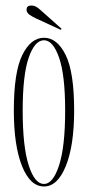

<svg xmlns="http://www.w3.org/2000/svg" viewBox="-20 -663 318 694"><path d="M139 11Q89 11 59.5 -63Q30 -137 30 -263.5Q30 -402.5 60.8 -464.5Q91.5 -526.5 139 -526.5Q186.5 -526.5 217.2 -464.5Q248 -402.5 248 -263.5Q248 -137 218 -63Q188 11 139 11ZM139 2Q171.5 2 193.5 -65.2Q215.5 -132.5 215.5 -263.5Q215.5 -392 193.5 -454.8Q171.5 -517.5 139 -517.5Q105.5 -517.5 83.8 -454.8Q62 -392 62 -263.5Q62 -132.5 83.8 -65.2Q105.5 2 139 2ZM200 -555 110 -596.5Q98 -602 87 -609.5Q76 -617 76 -628Q76 -643 93 -643Q103 -643 110.8 -638.5Q118.5 -634 125 -628L202.5 -559Z"/></svg>

Font: Imbue 100pt Thin
Style: Regular
Weight: 100
Designer: Tyler Finck
Foundry: Etcetera Type Company
Version: Version 1.102; ttfautohint (v1.8.3)